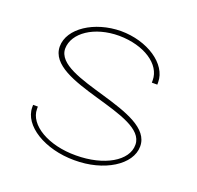

<svg xmlns="http://www.w3.org/2000/svg" viewBox="-101 -661 780 759"><g transform="rotate(20 289.0 -281.5)"><path d="M491.5 -413V-403H468.5V-413C468.5 -480 390.3 -532 284.5 -533C179.8 -533 101.7 -479 100.5 -413C100.5 -282 512.5 -303 511.5 -150C511.5 -73 409.8 -9 284.5 -10C160.3 -10 57.5 -73 57.5 -150V-160H77.5V-150C77.5 -83 168.3 -29 284.5 -30C401.8 -30 492.5 -82 491.5 -150C491.5 -282 78.7 -259 77.5 -413C77.5 -490 174.1 -552 284.5 -553C396 -553 491.5 -490 491.5 -413Z"/></g></svg>

Font: Nordica Plus
Style: NordicaClassicUltraLightExt
Weight: 300
Version: Version 1.01